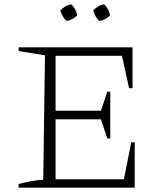

<svg xmlns="http://www.w3.org/2000/svg" viewBox="-20 -868 745 888"><path d="M587 -210H603V0H66V-17Q96 -25 124 -30Q152 -35 180 -37L188 -612L66 -632V-649H593V-460H577L544 -610H216L237 -631V-356H447L476 -444H490V-228H476L447 -316H237V-18L216 -39H553ZM310 -848Q320 -838 327.5 -824.5Q335 -811 337 -797Q328 -787 315 -780Q302 -773 287 -771Q278 -780 270.5 -793Q263 -806 259 -820Q269 -830 282 -838Q295 -846 310 -848ZM462 -848Q472 -838 479.5 -824.5Q487 -811 489 -797Q480 -787 467 -780Q454 -773 440 -771Q429 -780 422 -793Q415 -806 411 -820Q421 -830 434 -838Q447 -846 462 -848Z"/></svg>

Font: Piazzolla Thin Thin
Style: Regular
Weight: 250
Version: Version 2.005